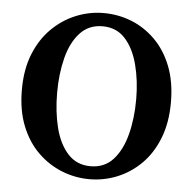

<svg xmlns="http://www.w3.org/2000/svg" viewBox="-48 -674 744 738"><g transform="rotate(5 323.5 -304.5)"><path d="M323 16Q268 16 216.5 -4.5Q165 -25 124 -65Q83 -105 59 -165Q35 -225 35 -305Q35 -383 59 -442.5Q83 -502 124 -542.5Q165 -583 216.5 -604Q268 -625 323 -625Q379 -625 430 -605Q481 -585 522 -544.5Q563 -504 586.5 -444Q610 -384 610 -305Q610 -227 586.5 -167Q563 -107 522.5 -66.5Q482 -26 430.5 -5Q379 16 323 16ZM323 -34Q377 -34 410.5 -71Q444 -108 460 -169.5Q476 -231 476 -305Q476 -377 460 -438.5Q444 -500 410.5 -537Q377 -574 323 -574Q270 -574 236 -537Q202 -500 186.5 -438.5Q171 -377 171 -305Q171 -231 186.5 -169.5Q202 -108 236 -71Q270 -34 323 -34Z"/></g></svg>

Font: Lisu Bosa ExtraBold
Style: Regular
Weight: 800
Designer: David Morse, Annie Olsen, Victor Gaultney, Frank Grießhammer (Latin)
Foundry: SIL International
Version: Version 2.000